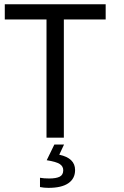

<svg xmlns="http://www.w3.org/2000/svg" viewBox="-20 -659 593 919"><path d="M285.6 0H202.6V-565.9H2.9V-638.7H485.8V-565.9H285.6ZM339.4 154.8Q339.4 195.8 307.1 218Q274.9 240.2 211.9 240.2Q190.4 240.2 171.4 236.3V191.9Q190.4 195.3 215.3 195.3Q248.5 195.3 265.6 186.8Q282.7 178.2 282.7 155.8Q282.7 137.2 266.1 126.2Q249.5 115.2 203.6 107.9L240.2 32.7H286.6L263.7 81.5Q339.4 97.7 339.4 154.8Z"/></svg>

Font: XL-Viking
Style: Regular
Weight: 400
Foundry: Ascender Corporation
Version: Version 1.10 March 23, 2015